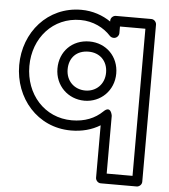

<svg xmlns="http://www.w3.org/2000/svg" viewBox="-57 -604 828 940"><g transform="rotate(5 357.0 -134.0)"><path d="M75 -257C75 -395.3 170.2 -503 305 -503C367.5 -503 421 -475.2 454.5 -438.2C459.3 -432.9 466.7 -430 473 -430H475C490.1 -430 500 -444.3 500 -455V-488H625V235H498V-49C498 -49 491 -101.5 455.5 -66.9C418.5 -30.7 368.4 -10 305 -10C170.3 -10 75 -118.6 75 -257ZM25 -257C25 -95.4 139.7 40 305 40C359 40 406.9 27.1 448 2V260C448 270.7 457.9 285 473 285H650C660.7 285 675 275.1 675 260V-513C675 -523.7 665.1 -538 650 -538H475C464.3 -538 450 -528.1 450 -513V-508.1C411 -534.9 360.7 -553 305 -553C139.8 -553 25 -418.7 25 -257ZM213 -257C213 -172.3 277.8 -111 358 -111C437.4 -111 502 -172.4 502 -257C502 -340.2 440.4 -402 358 -402C272.7 -402 213 -339.9 213 -257ZM263 -257C263 -314.1 299.3 -352 358 -352C413.6 -352 452 -313.8 452 -257C452 -199.6 410.6 -161 358 -161C304.2 -161 263 -199.7 263 -257Z"/></g></svg>

Font: Hussar Ekologiczny
Style: Regular
Weight: 400
Foundry: Cannot Into Space Fonts
Version: Version 0.97